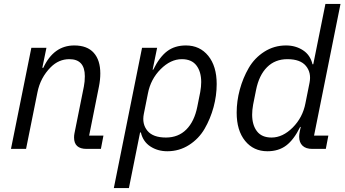

<svg xmlns="http://www.w3.org/2000/svg" viewBox="-20 -760 1760 980"><path d="M113 0H36L140 -516H217L196 -414H201Q254 -528 359 -528Q425 -528 458.5 -490.5Q492 -453 492 -385Q492 -353 485 -318L435 -68H508L495 0H422Q358 0 358 -58Q358 -69 360 -79L408 -318Q413 -343 413 -371Q413 -458 334 -458Q280 -458 239 -417Q186 -364 171 -288Z M561 200 705 -516H782L759 -404H762Q794 -469 833 -498.5Q872 -528 929 -528Q1000 -528 1043 -475Q1086 -422 1086 -331Q1086 -272 1070 -213Q1054 -154 1024.5 -103Q995 -52 945 -20Q895 12 834 12Q785 12 747.5 -12.5Q710 -37 699 -84H695L638 200ZM827 -58Q890 -58 931 -99Q972 -140 987 -215L1002 -290Q1007 -318 1007 -341Q1007 -394 982.5 -426Q958 -458 908 -458Q851 -458 800 -407Q749 -356 735 -283L714 -178Q704 -127 732.5 -92.5Q761 -58 827 -58Z M1643 0H1574Q1541 0 1524 -16.5Q1507 -33 1507 -62Q1507 -74 1510 -89L1515 -112H1512Q1480 -47 1441 -17.5Q1402 12 1345 12Q1274 12 1231 -41Q1188 -94 1188 -185Q1188 -244 1204 -303Q1220 -362 1249.5 -413Q1279 -464 1329 -496Q1379 -528 1440 -528Q1489 -528 1526.5 -503.5Q1564 -479 1575 -432H1579L1641 -740H1718L1583 -68H1656ZM1366 -58Q1423 -58 1474 -109Q1525 -160 1539 -233L1560 -338Q1570 -389 1541.5 -423.5Q1513 -458 1447 -458Q1384 -458 1343 -417Q1302 -376 1287 -301L1272 -226Q1267 -198 1267 -175Q1267 -122 1291.5 -90Q1316 -58 1366 -58Z"/></svg>

Font: Aneliza
Style: Italic
Weight: 400
Italic angle: -11.31°
Designer: Mike Abbink, Paul van der Laan, Pieter van Rosmalen
Foundry: Bold Monday
Version: Version 3.0